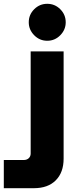

<svg xmlns="http://www.w3.org/2000/svg" viewBox="-108 -785 404 1008"><path d="M-88 203V55H17Q33 55 43 45.5Q53 36 53 21V-515H226V48Q226 120 185 161.5Q144 203 70 203ZM140 -571Q100 -571 71.5 -600Q43 -629 43 -668Q43 -708 71.5 -736.5Q100 -765 140 -765Q180 -765 208.5 -736.5Q237 -708 237 -668Q237 -629 208.5 -600Q180 -571 140 -571Z"/></svg>

Font: MuseoModerno Thin ExtraBold
Style: Regular
Weight: 800
Version: Version 1.002